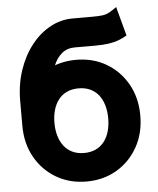

<svg xmlns="http://www.w3.org/2000/svg" viewBox="-53 -781 691 838"><g transform="rotate(-5 292.5 -361.5)"><path d="M174.8 -361.3Q174.8 -398.4 180.5 -436.1Q186.1 -473.8 199.3 -505.3Q212.4 -536.7 235.4 -555.9Q258.3 -575 292.6 -575Q311.1 -575 317.2 -574.9Q323.3 -574.8 327.4 -574.8Q331.4 -574.8 342.2 -574.8Q352.9 -574.8 380.3 -574.8Q414.5 -574.8 439.4 -578.3Q464.3 -581.8 483.8 -589.2Q503.3 -596.5 521.4 -607.2L487.2 -734.8Q467.7 -720.6 454.2 -713.3Q440.8 -706 424.7 -703.8Q408.6 -701.6 379.8 -701.6Q361.7 -701.6 355.5 -701.6Q349.2 -701.6 345.3 -701.6Q341.4 -701.6 330.7 -701.6Q319.9 -701.6 292.6 -701.6Q241.3 -701.6 194.8 -676.1Q148.2 -650.7 112.1 -604.7Q76 -558.7 55.1 -496.6Q34.2 -434.6 34.2 -361.3V-253.9H174.8ZM292.6 -395.5Q321.6 -395.5 343.7 -385.2Q365.8 -374.9 380.6 -355.9Q395.4 -336.9 402.9 -311Q410.4 -285.1 410.4 -253.9Q410.4 -222.9 402.9 -196.9Q395.4 -170.9 380.6 -151.9Q365.8 -132.9 343.7 -122.6Q321.6 -112.3 292.6 -112.3Q263.6 -112.3 241.5 -122.9Q219.3 -133.5 204.5 -152.8Q189.7 -172.1 182.3 -197.8Q174.8 -223.5 174.8 -253.9Q174.8 -285.1 182.3 -311Q189.7 -336.9 204.5 -355.9Q219.3 -374.9 241.5 -385.2Q263.6 -395.5 292.6 -395.5ZM292.6 -520.5Q218.4 -520.5 160 -486Q101.6 -451.6 67.9 -391.4Q34.2 -331.2 34.2 -253.9Q34.2 -176.6 67.9 -116.4Q101.6 -56.2 160 -21.8Q218.4 12.7 292.6 12.7Q367 12.7 425.3 -21.8Q483.6 -56.2 517.3 -116.4Q551 -176.6 551 -253.9Q551 -331.2 517.3 -391.4Q483.6 -451.6 425.3 -486Q367 -520.5 292.6 -520.5Z"/></g></svg>

Font: Giphurs SC
Style: Regular
Weight: 400
Version: Version 0.920